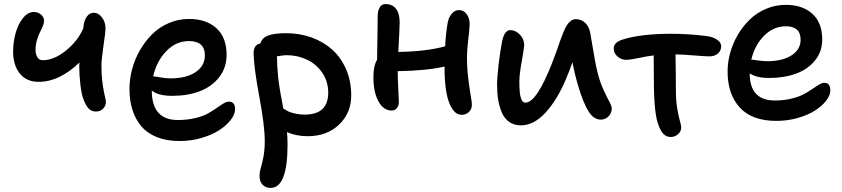

<svg xmlns="http://www.w3.org/2000/svg" viewBox="-20 -608 4167 950"><path d="M171.9 -203.1Q110.4 -203.1 77.6 -244.6Q44.9 -286.1 44.9 -352.1Q44.9 -398.4 56.9 -442.9Q68.8 -487.3 93.3 -518.1Q117.7 -548.8 147.9 -548.8Q167.5 -548.8 182.9 -535.9Q198.2 -522.9 198.2 -504.9Q198.2 -494.6 191.7 -478.5Q185.1 -462.4 177 -447Q168.9 -431.6 162.4 -408.2Q155.8 -384.8 155.8 -361.8Q155.8 -340.3 164.6 -325.2Q173.3 -310.1 191.9 -310.1Q247.1 -310.1 306.2 -357.7Q365.2 -405.3 392.1 -467.8Q392.1 -469.2 392.6 -471.9Q393.1 -474.6 393.1 -476.1Q396.5 -508.8 410.2 -526.9Q423.8 -544.9 444.8 -544.9Q466.3 -544.9 484.1 -522.2Q502 -499.5 502 -467.8Q502 -449.2 491.9 -380.4Q481.9 -311.5 481.9 -283.2Q481.9 -211.9 495.1 -149.9Q496.6 -141.6 499 -131.3Q501.5 -121.1 502.7 -114.5Q503.9 -107.9 503.9 -103Q503.9 -84.5 490.2 -70.3Q476.6 -56.2 455.1 -56.2Q431.6 -56.2 417.7 -71.8Q403.8 -87.4 393.1 -116.2Q383.3 -141.6 377.7 -189.2Q372.1 -236.8 372.1 -283.2Q372.1 -293 373 -298.8Q328.1 -254.4 276.4 -228.8Q224.6 -203.1 171.9 -203.1Z M868.7 89.8Q805.2 89.8 757.1 70.8Q709 51.8 679.4 16.8Q649.9 -18.1 635.3 -64.5Q620.6 -110.8 620.6 -168Q620.6 -216.8 633.8 -266.1Q647 -315.4 672.6 -359.9Q698.2 -404.3 733.2 -439Q768.1 -473.6 815.4 -493.9Q862.8 -514.2 915 -514.2Q1000.5 -514.2 1050.8 -468.5Q1101.1 -422.9 1101.1 -336.9Q1101.1 -272.5 1064.2 -225.6Q1027.3 -178.7 967.5 -156.2Q907.7 -133.8 833 -133.8Q762.2 -133.8 731 -160.2Q731 -14.2 859.9 -14.2Q906.2 -14.2 945.1 -23.4Q983.9 -32.7 1008.1 -46.1Q1032.2 -59.6 1051 -73Q1069.8 -86.4 1085.2 -95.7Q1100.6 -105 1112.8 -105Q1143.1 -105 1143.1 -67.9Q1143.1 -42 1121.3 -14.2Q1099.6 13.7 1063.5 36.9Q1027.3 60.1 975.6 75Q923.8 89.8 868.7 89.8ZM739.7 -230Q746.6 -230 773.4 -225.1Q800.3 -220.2 822.8 -220.2Q901.9 -220.2 947.8 -251.2Q993.7 -282.2 993.7 -334Q993.7 -404.8 915 -404.8Q851.1 -404.8 803 -355.2Q754.9 -305.7 737.8 -230Z M1502 65.9Q1447.3 65.9 1399.9 45.9Q1402.8 76.2 1402.8 106.9Q1402.8 321.8 1318.8 321.8Q1295.4 321.8 1279.8 306.6Q1264.2 291.5 1264.2 261.2Q1264.2 244.1 1270.5 222.7Q1276.9 201.2 1283.4 168.2Q1290 135.3 1290 89.8Q1290 15.1 1263.4 -127.4Q1236.8 -270 1234.9 -341.8Q1233.4 -386.7 1269 -393.1Q1274.9 -419.4 1305.2 -431.6Q1335.4 -443.8 1395 -443.8Q1462.4 -443.8 1521.5 -422.6Q1580.6 -401.4 1624 -362.3Q1667.5 -323.2 1692.6 -264.9Q1717.8 -206.5 1717.8 -136.2Q1717.8 -48.8 1657.7 8.5Q1597.7 65.9 1502 65.9ZM1351.1 -311Q1351.1 -296.9 1351.8 -283Q1352.5 -269 1354 -253.4Q1355.5 -237.8 1356.2 -227.1Q1356.9 -216.3 1359.6 -199Q1362.3 -181.6 1363.3 -173.8Q1364.3 -166 1367.9 -146.7Q1371.6 -127.4 1372.3 -122.3Q1373 -117.2 1377.2 -95.5Q1381.3 -73.7 1381.8 -70.8Q1399.4 -60.5 1406.7 -56.6Q1414.1 -52.7 1437.3 -46.9Q1460.4 -41 1487.8 -41Q1604 -41 1604 -149.9Q1604 -204.1 1575.2 -247.1Q1546.4 -290 1499.5 -312.5Q1452.6 -335 1397.9 -335Q1390.1 -335 1382.1 -334Q1374 -333 1364.3 -331.3Q1354.5 -329.6 1349.1 -329.1Q1351.1 -323.2 1351.1 -311Z M1918 -61Q1877.4 -61 1852.5 -106.7Q1827.6 -152.3 1827.6 -226.1Q1827.6 -282.7 1845.7 -312Q1846.2 -337.4 1846.9 -382.6Q1847.7 -427.7 1848.1 -463.4Q1848.6 -499 1848.6 -525.9Q1848.6 -553.7 1858.4 -570.8Q1868.2 -587.9 1887.7 -587.9Q1920.9 -587.9 1939.2 -564.7Q1957.5 -541.5 1957.5 -497.1Q1957.5 -471.7 1950.7 -351.1Q2088.9 -353 2182.6 -378.9Q2186 -446.3 2195.8 -499Q2201.2 -524.4 2216.1 -541.3Q2231 -558.1 2251 -558.1Q2274.4 -558.1 2289.1 -537.8Q2303.7 -517.6 2303.7 -488.8Q2303.7 -468.8 2297.1 -414.3Q2290.5 -359.9 2290.5 -326.2Q2290.5 -272.9 2296.6 -221.9Q2302.7 -170.9 2308.8 -136.7Q2314.9 -102.5 2314.9 -89.8Q2314.9 -68.4 2300.5 -54.2Q2286.1 -40 2264.6 -40Q2236.3 -40 2216.8 -70.8Q2197.3 -101.6 2188.5 -151.9Q2179.7 -202.1 2179.7 -268.1V-278.8Q2088.9 -257.8 1947.8 -255.9Q1947.8 -219.7 1950.7 -167.5Q1953.6 -115.2 1953.6 -103Q1953.6 -85 1943.6 -73Q1933.6 -61 1918 -61Z M2557.6 12.2Q2523.4 12.2 2499.3 -4.9Q2475.1 -22 2462.6 -52.2Q2450.2 -82.5 2444.8 -115.2Q2439.5 -147.9 2439.5 -187Q2439.5 -224.1 2447 -288.1Q2454.6 -352.1 2461.4 -386.2Q2471.7 -459 2504.4 -459Q2530.8 -459 2552.2 -436.8Q2573.7 -414.6 2573.7 -384.8Q2573.7 -372.6 2561.8 -305.9Q2549.8 -239.3 2549.8 -208Q2549.8 -193.4 2550 -182.6Q2550.3 -171.9 2551.3 -158.2Q2552.2 -144.5 2554.2 -135.3Q2556.2 -126 2559.3 -117.4Q2562.5 -108.9 2567.6 -104.5Q2572.8 -100.1 2579.6 -100.1Q2635.3 -100.1 2712.4 -297.9Q2722.2 -322.3 2733.4 -354.2Q2744.6 -386.2 2751.7 -406.7Q2758.8 -427.2 2768.1 -449.5Q2777.3 -471.7 2785.4 -484.1Q2793.5 -496.6 2804.7 -504.9Q2815.9 -513.2 2828.6 -513.2Q2856.4 -513.2 2875.5 -494.9Q2894.5 -476.6 2900.4 -445.8Q2903.3 -431.2 2910.4 -387Q2917.5 -342.8 2924.3 -306.2Q2931.2 -269.5 2938.5 -242.2Q2949.7 -198.7 2967 -161.6Q2984.4 -124.5 2995.6 -103.8Q3006.8 -83 3006.8 -70.8Q3006.8 -47.9 2990.7 -32Q2974.6 -16.1 2952.6 -16.1Q2918 -16.1 2892.8 -55.7Q2867.7 -95.2 2843.8 -172.9Q2823.7 -239.3 2812.5 -299.8Q2794.4 -249 2780.8 -217.8Q2737.3 -113.8 2679.2 -50.8Q2621.1 12.2 2557.6 12.2Z M3299.3 69.8Q3277.8 69.8 3263.2 55.2Q3248.5 40.5 3238.3 11.2Q3215.3 -44.9 3215.3 -210.9Q3215.3 -238.3 3214.8 -279.3Q3214.4 -320.3 3214.4 -334Q3182.6 -330.1 3139.9 -321Q3097.2 -312 3078.6 -312Q3052.7 -312 3034.7 -328.9Q3016.6 -345.7 3016.6 -368.2Q3016.6 -397.5 3057.1 -411.1Q3147.5 -440.9 3300.3 -440.9Q3384.8 -440.9 3471.2 -430.2Q3505.9 -426.3 3527.1 -412.4Q3548.3 -398.4 3548.3 -378.9Q3548.3 -358.4 3532.7 -343.8Q3517.1 -329.1 3490.2 -329.1Q3472.7 -329.1 3414.6 -333.7Q3356.4 -338.4 3322.3 -338.9Q3324.2 -241.2 3324.2 -164.1Q3324.2 -111.3 3330.8 -71.8Q3337.4 -32.2 3344 -10Q3350.6 12.2 3350.6 22Q3350.6 42.5 3334.7 56.2Q3318.8 69.8 3299.3 69.8Z M3822.3 -9.8Q3700.7 -9.8 3640.4 -75.9Q3580.1 -142.1 3580.1 -253.9Q3580.1 -300.3 3593 -347.2Q3606 -394 3631.1 -436.5Q3656.2 -479 3690.4 -512Q3724.6 -544.9 3770.8 -564.5Q3816.9 -584 3868.2 -584Q3950.7 -584 3999.5 -539.8Q4048.3 -495.6 4048.3 -413.1Q4048.3 -352.5 4012.5 -308.6Q3976.6 -264.6 3918 -243.4Q3859.4 -222.2 3786.1 -222.2Q3722.7 -222.2 3689.5 -245.1Q3689.5 -110.8 3813.5 -110.8Q3857.9 -110.8 3895.3 -119.9Q3932.6 -128.9 3956.3 -141.6Q3980 -154.3 3998.5 -167.2Q4017.1 -180.2 4032.2 -189.2Q4047.4 -198.2 4059.1 -198.2Q4088.4 -198.2 4088.4 -160.2Q4088.4 -135.7 4067.1 -108.9Q4045.9 -82 4011 -60.1Q3976.1 -38.1 3925.8 -23.9Q3875.5 -9.8 3822.3 -9.8ZM3868.2 -478Q3807.1 -478 3760.7 -431.2Q3714.4 -384.3 3697.3 -313Q3703.6 -313 3729 -309.1Q3754.4 -305.2 3776.4 -305.2Q3851.6 -305.2 3896.5 -334.2Q3941.4 -363.3 3941.4 -411.1Q3941.4 -478 3868.2 -478Z"/></svg>

Font: Shantell Sans Irregular Bouncy
Style: Regular
Weight: 500
Designer: Stephen Nixon, Anya Danilova, Shantell Martin
Foundry: Arrow Type
Version: Version 1.006;[9816181b4]